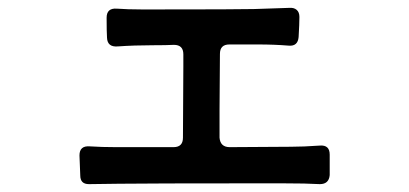

<svg xmlns="http://www.w3.org/2000/svg" viewBox="-20 -513 1040 488"><path d="M793 -143Q818 -145 818 -120V-68Q816 -45 793 -45Q758 -47 701 -47H610Q370 -47 282 -46L206 -45Q184 -45 184 -67L182 -118Q182 -143 208 -141Q239 -139 275 -139H421Q445 -139 445 -163L446 -344V-375Q446 -399 422 -399Q403 -398 368 -398Q322 -398 279 -395Q253 -393 252 -417Q251 -432 251 -468Q251 -493 277 -491Q305 -489 339 -489H387Q581 -489 625 -490L715 -493Q727 -494 734 -488Q741 -482 741 -470Q741 -453 739 -419Q737 -395 714 -397Q677 -400 636 -400H563Q539 -400 539 -376L538 -234V-163Q540 -139 564 -139L719 -140Q751 -140 793 -143Z"/></svg>

Font: Shippori Gothic B2 Bold
Style: Regular
Weight: 700
Designer: FONTDASU
Foundry: FONTDASU / Google Inc. / but / Adobe
Version: Version 1.130